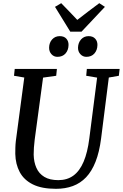

<svg xmlns="http://www.w3.org/2000/svg" viewBox="-20 -1176 772 1206"><path d="M663.5 -689 615 -306Q604 -220.5 580.2 -160.2Q556.5 -100 520.8 -62.5Q485 -25 437.5 -7.5Q390 10 331.5 10Q242 10 186.2 -17.8Q130.5 -45.5 104 -95Q77.5 -144.5 76 -209.5Q76 -228.5 76.5 -248.8Q77 -269 79.5 -290.5L132.5 -689L68 -700L72.5 -743H337.5L333 -700L250.5 -688.5L198 -299.5Q194.5 -272.5 193 -248.8Q191.5 -225 191.5 -205Q192.5 -157.5 208.8 -121.2Q225 -85 258.8 -64.8Q292.5 -44.5 346.5 -44.5Q402 -44.5 441.2 -73.2Q480.5 -102 505.2 -160.2Q530 -218.5 541 -306.5L590 -688.5L521.5 -700L525.5 -743H731.5L726.5 -700ZM340.5 -819Q318 -819 303 -835.8Q288 -852.5 288.5 -877Q289 -908.5 307.8 -928.8Q326.5 -949 355 -949Q382.5 -949 396.8 -933Q411 -917 410.5 -893.5Q410 -861 391.5 -840Q373 -819 340.5 -819ZM522.5 -819Q500 -819 484.8 -835.8Q469.5 -852.5 470 -877Q471 -908.5 489.5 -928.8Q508 -949 536.5 -949Q563.5 -949 578 -933Q592.5 -917 592 -893.5Q591.5 -861 573 -840Q554.5 -819 522.5 -819ZM421.5 -977 325.5 -1133 364.5 -1156Q390 -1130 415.2 -1103.8Q440.5 -1077.5 465.5 -1051Q499.5 -1077.5 534 -1103.8Q568.5 -1130 603.5 -1156L639 -1133L492 -977Z"/></svg>

Font: Merriweather 28pt Medium
Style: Italic
Weight: 500
Italic angle: -7.8°
Version: Version 2.101